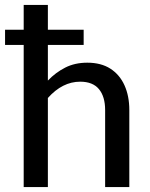

<svg xmlns="http://www.w3.org/2000/svg" viewBox="-28 -758 607 778"><path d="M496 0H398V-312Q398 -366.5 373 -396.8Q348 -427 297 -427Q225 -427 166 -361V0H68V-576H-7.5V-637.5H68V-738H166V-637.5H311V-576H166V-431.5Q197.5 -464.5 236.5 -484.2Q275.5 -504 325.5 -504Q381.5 -504 419.2 -479.8Q457 -455.5 476.5 -412.2Q496 -369 496 -312Z"/></svg>

Font: Verano Sans Medium
Style: Regular
Weight: 500
Designer: Lukasz Dziedzic with Adam Twardoch and Botio Nikoltchev
Foundry: tyPoland Lukasz Dziedzic
Version: Version 3.001;December 28, 2019;FontCreator 12.0.0.2547 64-b